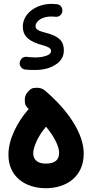

<svg xmlns="http://www.w3.org/2000/svg" viewBox="-20 -933 489 1010"><path d="M24.4 -118.2C24.4 -3.4 113.3 57.1 220.7 57.1C330.6 57.1 420.4 -4.4 420.4 -125.5C420.4 -235.4 332 -357.9 217.3 -456.1C205.1 -466.3 191.4 -471.2 175.8 -471.2C173.8 -471.2 168 -470.7 158.2 -470.2C147.9 -469.7 137.2 -462.4 126 -449.2C115.7 -437.5 110.4 -423.8 110.4 -408.2C110.4 -406.7 110.8 -400.9 111.3 -391.6C111.8 -381.8 118.7 -371.1 130.9 -359.4C98.6 -322.8 72.8 -283.7 53.7 -241.2C34.2 -198.7 24.4 -157.7 24.4 -118.2ZM154.8 -126.5C154.8 -142.6 160.6 -164.1 172.4 -189.9C184.1 -215.8 200.7 -241.2 222.2 -266.6C267.6 -211.4 291 -161.6 291 -128.9C291 -93.8 271 -72.3 220.7 -72.3C175.3 -72.3 154.8 -95.2 154.8 -126.5ZM308.1 -874.5V-878.4C308.1 -894 297.4 -909.7 278.3 -911.1C268.1 -912.1 259.3 -912.6 252 -912.6C167.5 -912.6 100.1 -859.9 100.1 -793.9C100.1 -771 106 -753.4 117.2 -740.7C139.6 -714.8 174.3 -703.6 202.1 -695.8C229 -688 248.5 -681.2 248.5 -666C248.5 -653.8 240.2 -645 223.1 -639.6C206.1 -633.8 187 -630.9 166 -630.9C150.4 -630.9 135.3 -632.3 121.6 -633.8C120.1 -634.3 118.2 -634.3 116.7 -634.3C101.6 -634.3 86.4 -623 84 -604C83.5 -602.5 83.5 -600.6 83.5 -599.1C83.5 -585 95.2 -568.8 113.3 -566.9C127.4 -565.4 144.5 -564.9 164.6 -564.9C208 -564.9 244.1 -574.2 272.9 -593.3C301.8 -611.8 315.9 -636.7 315.9 -667.5C315.9 -689.9 310.5 -707.5 300.3 -719.7C279.3 -744.1 246.1 -753.9 218.3 -761.2C189.5 -769 167 -775.9 167 -794.9C167 -809.1 175.3 -821.3 191.4 -831.5C207.5 -841.3 227.5 -846.2 252 -846.2C258.8 -846.2 265.6 -845.7 272.5 -844.7H276.4C292 -844.7 306.2 -856.4 308.1 -874.5Z"/></svg>

Font: Mikhak
Style: Bold
Weight: 700
Designer: Amin Abedi
Version: Version 3.2